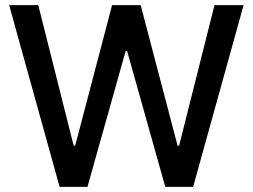

<svg xmlns="http://www.w3.org/2000/svg" viewBox="-20 -727 983 747"><path d="M15.6 -707H128.9L266.6 -160.2H272.5L416 -707H527.3L670.9 -160.2H676.8L814.5 -707H927.7L731.4 0H623L474.6 -528.3H468.8L320.3 0H211.9Z"/></svg>

Font: Pretendard Medium
Style: Regular
Weight: 500
Designer: Base glyphs from Inter by Rasmus Andersson; Hangeul glyphs from Noto Sans CJK(Source Han Sans) by Jang Soo-young and Kan
Foundry: Kil Hyung-jin
Version: Version 1.309